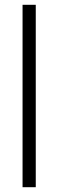

<svg xmlns="http://www.w3.org/2000/svg" viewBox="-20 -780 242 800"><path d="M129 0H74V-760H129Z"/></svg>

Font: Noto Sans Lao Condensed Light
Style: Regular
Weight: 300
Width: 3
Designer: Monotype Design Team
Foundry: Monotype Imaging Inc.
Version: Version 2.003; ttfautohint (v1.8.4.7-5d5b)